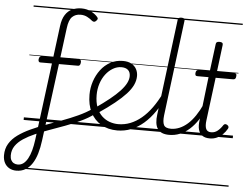

<svg xmlns="http://www.w3.org/2000/svg" viewBox="-201 -989 1892 1478"><g transform="rotate(5 744.5 -250.0)"><path d="M-23 394Q-33 394 -37 386.5Q-41 379 -39.5 370Q-38 361 -32 353.5Q-26 346 -16 346Q9 346 28 331.5Q47 317 61.5 290.5Q76 264 86 227.5Q96 191 102 146L179 -452H88Q81 -452 77 -458Q73 -464 74 -476Q76 -488 81 -494Q86 -500 93 -500H185L216 -743Q223 -799 244.5 -832Q266 -865 298.5 -879.5Q331 -894 369 -894Q411 -894 444 -877Q477 -860 495 -838Q502 -830 499.5 -822.5Q497 -815 489 -808Q482 -800 474 -800Q466 -800 458 -806Q441 -821 418 -833Q395 -845 366 -845Q327 -845 302 -821Q277 -797 269 -733L239 -500H387Q403 -500 400 -477Q399 -465 394 -458.5Q389 -452 382 -452H233L155 146Q148 201 134.5 246.5Q121 292 99.5 325Q78 358 47.5 376Q17 394 -23 394ZM0 365H416V375H0ZM0 -20H416V0H0ZM0 -505H416V-500H0ZM0 -885H416V-875H0Z M-23 394Q-54 394 -77.5 380.5Q-101 367 -114 342.5Q-127 318 -127 284Q-127 233 -103.5 194Q-80 155 -38.5 125Q3 95 57 70Q111 45 171.5 23Q232 1 294.5 -22Q357 -45 416 -72Q475 -99 524 -133Q530 -137 536 -133Q542 -129 546 -121Q550 -113 550 -105Q550 -97 543 -93Q495 -58 438 -31.5Q381 -5 321.5 17Q262 39 204.5 59.5Q147 80 96.5 102Q46 124 7.5 149.5Q-31 175 -53 207Q-75 239 -75 281Q-75 302 -67.5 316.5Q-60 331 -46.5 338.5Q-33 346 -16 346Q-7 346 -3 353Q1 360 -0.5 369.5Q-2 379 -8 386.5Q-14 394 -23 394ZM416 365V375ZM416 -20V0ZM416 -505V-500ZM416 -885V-875Z M537 -139Q602 -184 648.5 -221.5Q695 -259 725 -291.5Q755 -324 769.5 -352.5Q784 -381 784 -407Q784 -438 766 -454Q748 -470 715 -470Q681 -470 649.5 -451.5Q618 -433 594 -401.5Q570 -370 556.5 -328.5Q543 -287 543 -240Q543 -184 559 -144Q575 -104 601.5 -79Q628 -54 661 -42.5Q694 -31 728 -31Q739 -31 744 -23.5Q749 -16 748.5 -6.5Q748 3 742 10.5Q736 18 725 18Q652 18 598.5 -14Q545 -46 516.5 -103Q488 -160 488 -238Q488 -291 504.5 -341Q521 -391 551.5 -431.5Q582 -472 625.5 -495.5Q669 -519 722 -519Q763 -519 789 -504Q815 -489 827.5 -465Q840 -441 840 -413Q840 -378 824 -343.5Q808 -309 774.5 -272.5Q741 -236 689.5 -194.5Q638 -153 567 -105ZM416 365H904V375H416ZM416 -20H904V0H416ZM416 -505H904V-500H416ZM416 -885H904V-875H416Z M723 18Q715 18 710 10.5Q705 3 705.5 -6.5Q706 -16 711.5 -23.5Q717 -31 727 -31Q776 -31 820.5 -48.5Q865 -66 906 -100Q947 -134 983.5 -184.5Q1020 -235 1051 -299Q1056 -308 1064.5 -307Q1073 -306 1079.5 -299.5Q1086 -293 1082 -283Q1050 -213 1011.5 -157Q973 -101 928 -62Q883 -23 832 -2.5Q781 18 723 18ZM904 365V375ZM904 -20V0ZM904 -505V-500ZM904 -885V-875Z M1126 17Q1093 17 1070.5 7.5Q1048 -2 1035.5 -21Q1023 -40 1019.5 -68Q1016 -96 1021 -132L1114 -871Q1115 -881 1121.5 -885.5Q1128 -890 1141 -890Q1156 -890 1162.5 -885Q1169 -880 1167 -869L1074 -130Q1068 -79 1080 -55Q1092 -31 1136 -31Q1145 -31 1149.5 -23.5Q1154 -16 1153 -7Q1152 2 1145.5 9.5Q1139 17 1126 17ZM904 365H1228V375H904ZM904 -20H1228V0H904ZM904 -505H1228V-500H904ZM904 -885H1228V-875H904Z M1125 17Q1114 17 1109 9.5Q1104 2 1105 -7Q1106 -16 1113.5 -23.5Q1121 -31 1135 -31Q1168 -31 1200.5 -44.5Q1233 -58 1263 -84.5Q1293 -111 1320 -151Q1347 -191 1371 -243Q1376 -255 1385 -254Q1394 -253 1400 -245.5Q1406 -238 1401 -228Q1376 -167 1346 -121.5Q1316 -76 1281 -45Q1246 -14 1207 1.5Q1168 17 1125 17ZM1228 365V375ZM1228 -20V0ZM1228 -505V-500ZM1228 -885V-875Z M1439 17Q1403 17 1381 1.5Q1359 -14 1351 -44.5Q1343 -75 1350 -120L1389 -452H1303Q1292 -452 1288.5 -458Q1285 -464 1286 -476Q1288 -489 1293 -494.5Q1298 -500 1308 -500H1395L1422 -711Q1423 -721 1429.5 -725.5Q1436 -730 1450 -730Q1464 -730 1470.5 -725Q1477 -720 1476 -709L1450 -500H1585Q1595 -500 1599 -494.5Q1603 -489 1601 -476Q1600 -464 1595 -458Q1590 -452 1579 -452H1444L1402 -121Q1396 -76 1406 -53.5Q1416 -31 1446 -31Q1474 -31 1496 -49Q1518 -67 1535 -94Q1541 -102 1548 -103Q1555 -104 1565 -98Q1574 -92 1575.5 -84.5Q1577 -77 1573 -70Q1559 -45 1539 -25.5Q1519 -6 1494 5.5Q1469 17 1439 17ZM1228 365H1616V375H1228ZM1228 -20H1616V0H1228ZM1228 -505H1616V-500H1228ZM1228 -885H1616V-875H1228Z"/></g></svg>

Font: Playwrite GB J Guides
Style: Italic
Weight: 400
Italic angle: -7.01216°
Designer: Veronika Burian, José Scaglione
Foundry: TypeTogether
Version: Version 1.003